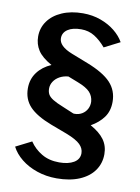

<svg xmlns="http://www.w3.org/2000/svg" viewBox="-91 -811 695 950"><g transform="rotate(10 256.5 -336.5)"><path d="M31.5 -42 110.5 -82Q134.5 -46.5 171.5 -24.8Q208.5 -3 259.5 -3Q305 -3 332.8 -19.5Q360.5 -36 360.5 -66.5Q360.5 -90.5 341 -110Q321.5 -129.5 271.5 -149L189 -180Q112 -209.5 77.8 -246.2Q43.5 -283 43.5 -337.5Q43.5 -383.5 69 -417.8Q94.5 -452 138.5 -471Q88.5 -499 68.8 -529.8Q49 -560.5 49 -599Q49 -642 73.5 -676.2Q98 -710.5 143.2 -730.2Q188.5 -750 248.5 -750Q296.5 -750 337.8 -735Q379 -720 409.2 -695.5Q439.5 -671 456 -641.5L377.5 -601.5Q350.5 -633.5 320.8 -652Q291 -670.5 253.5 -670.5Q210.5 -670.5 186 -654.2Q161.5 -638 161.5 -610Q161.5 -570 229 -543.5L311 -511.5Q394.5 -479 431.2 -439.8Q468 -400.5 468 -343.5Q468 -297.5 445 -265.8Q422 -234 381.5 -211Q428.5 -185 450.8 -154Q473 -123 473 -81.5Q473 -35.5 447.8 0.5Q422.5 36.5 374.5 56.8Q326.5 77 260.5 77Q207.5 77 161.5 61.2Q115.5 45.5 82 18.5Q48.5 -8.5 31.5 -42ZM230.5 -277 286.5 -253.5 293.5 -253Q314 -253 330.5 -263Q347 -273 355.8 -290Q364.5 -307 363.5 -326.5Q361.5 -354 343.5 -373.5Q325.5 -393 281 -410L231 -429.5Q206.5 -427.5 187.2 -416.8Q168 -406 157.5 -389.5Q147 -373 147 -354.5Q147 -337.5 153.8 -325.2Q160.5 -313 178.5 -301.8Q196.5 -290.5 230.5 -277Z"/></g></svg>

Font: 1883 Sans SemiBold
Style: Regular
Weight: 600
Designer: 1883 Sans project is a fork of Public Sans.
Version: Version 1.009